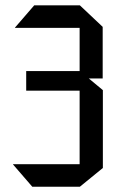

<svg xmlns="http://www.w3.org/2000/svg" viewBox="-20 -707 472 727"><path d="M36.7 -601.5V-602.5L109.5 -686.7H281.5V-601.5ZM102.2 0 29.4 -84.2V-85.2H281.5V0ZM79.2 -363.8V-437.9H281.5V-363.8ZM281.5 -410V-686.7H282.5L368.8 -605.3V-410ZM281.5 0V-437.9H282.5L369.5 -365.7V-71L282.5 0Z"/></svg>

Font: Foldit Thin
Style: Regular
Weight: 100
Designer: Sophia Tai
Foundry: Sophia Tai
Version: Version 1.003